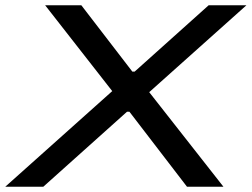

<svg xmlns="http://www.w3.org/2000/svg" viewBox="-27 -707 953 727"><path d="M-7 0 398 -362 144 -687H281L474 -436H483L763 -687H906L538 -358L819 0H681L463 -284H454L137 0Z"/></svg>

Font: Archivo Expanded
Style: Italic
Weight: 400
Width: 7
Italic angle: -10°
Designer: Hector Gatti
Foundry: Omnibus-Type
Version: Version 2.001